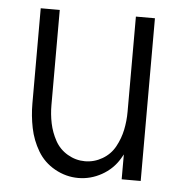

<svg xmlns="http://www.w3.org/2000/svg" viewBox="-44 -572 588 623"><g transform="rotate(5 250.0 -261.0)"><path d="M233 8Q193 8 157 -12Q121 -32 100.5 -66.5Q80 -101 72 -140.5Q64 -180 64 -220V-530H126V-220Q126 -190 132 -161Q138 -132 152.5 -105.5Q167 -79 193.5 -63.5Q220 -48 250 -48Q280 -48 306.5 -63.5Q333 -79 347.5 -105.5Q362 -132 368 -161Q374 -190 374 -220V-530H436V0H374V-81Q370 -74 366 -67Q345 -32 309 -12Q273 8 233 8Z"/></g></svg>

Font: Iosevka SS01 Light
Style: Regular
Weight: 300
Monospace: yes
Designer: Belleve Invis
Foundry: Belleve Invis
Version: 2.3.3; ttfautohint (v1.8.3)